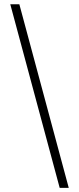

<svg xmlns="http://www.w3.org/2000/svg" viewBox="-20 -782 375 911"><path d="M263.2 109.4 28.8 -761.7H71.8L306.2 109.4Z"/></svg>

Font: Inter ExtraLight
Style: Regular
Weight: 250
Designer: Rasmus Andersson
Foundry: rsms
Version: Version 4.001;git-66647c0bb